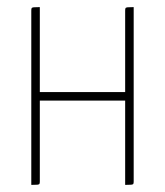

<svg xmlns="http://www.w3.org/2000/svg" viewBox="-20 -520 464 540"><path d="M68 0V-490Q68 -495 69 -497Q70 -499 75 -499.5Q80 -500 92 -500V-261H332V-490Q332 -495 333 -497Q334 -499 339 -499.5Q344 -500 356 -500V-10Q356 -5 355 -3Q354 -1 349 -0.5Q344 0 332 0V-237H92V-10Q92 -5 91 -3Q90 -1 85 -0.5Q80 0 68 0Z"/></svg>

Font: Yanone Kaffeesatz ExtraLight
Style: Regular
Weight: 200
Designer: Yanone (Cyrillic: Daniel Pouzeot, Huerta Tipografica, and Cyreal)
Foundry: Yanone
Version: Version 2.003